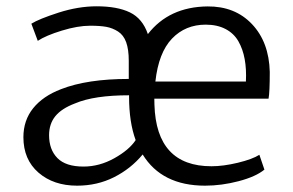

<svg xmlns="http://www.w3.org/2000/svg" viewBox="-20 -585 934 613"><path d="M100.6 -454.6 80.1 -509.3Q104 -524.4 167 -544.7Q230 -564.9 288.6 -564.9Q354.5 -564.9 394.8 -545.4Q435.1 -525.9 452.1 -476.1Q519.5 -563 642.1 -564.5Q730 -565.4 784.4 -508.1Q838.9 -450.7 841.3 -355.5Q841.3 -290.5 837.4 -270H472.7Q472.7 -256.8 473.1 -250.5Q479 -54.2 655.3 -54.2Q692.9 -54.2 739.5 -65.4Q786.1 -76.7 808.1 -90.8L824.2 -43.5Q796.9 -21 742.2 -6.6Q687.5 7.8 634.8 7.8Q496.6 7.8 435.5 -91.8Q397.9 -46.4 344.2 -19.3Q290.5 7.8 226.1 7.8Q150.9 7.8 102.8 -33.9Q54.7 -75.7 54.7 -147Q54.7 -200.7 85.9 -239.5Q117.2 -278.3 174.8 -300.3Q258.3 -333 391.1 -333V-391.1Q391.1 -427.2 382.8 -450.2Q374.5 -473.1 356.9 -484.4Q339.4 -495.6 319.3 -499.3Q299.3 -502.9 268.1 -502.9Q228.5 -502.9 177.5 -487.3Q126.5 -471.7 100.6 -454.6ZM636.7 -506.3Q571.8 -506.3 529.1 -461.7Q486.3 -417 476.1 -324.7H765.1Q767.1 -364.3 761.2 -396.2Q755.4 -428.2 741 -453.4Q726.6 -478.5 700 -492.4Q673.3 -506.3 636.7 -506.3ZM413.1 -137.7Q392.1 -194.8 392.1 -275.9V-280.8Q280.3 -280.8 219.7 -254.9Q176.8 -238.8 156.7 -214.1Q136.7 -189.5 136.7 -153.3Q136.7 -107.4 163.3 -80.3Q189.9 -53.2 246.6 -53.2Q297.4 -53.2 345 -79.8Q392.6 -106.4 413.1 -137.7Z"/></svg>

Font: HaufeMerriweatherSansLt
Style: Regular
Weight: 300
Designer: Eben Sorkin
Foundry: Eben Sorkin
Version: Version 1.56